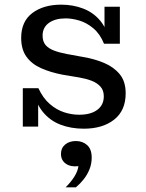

<svg xmlns="http://www.w3.org/2000/svg" viewBox="-20 -544 628 825"><path d="M340 9Q285 9 239.5 -8.5Q194 -26 163 -64.5Q132 -103 122 -165H145Q165 -122 194 -97Q223 -72 255.5 -61.5Q288 -51 320 -51Q370 -51 398 -72Q426 -93 426 -130Q426 -156 411.5 -172Q397 -188 373.5 -197Q350 -206 321 -211L249 -223Q197 -233 156.5 -251Q116 -269 93.5 -300.5Q71 -332 71 -381Q71 -452 119 -488Q167 -524 243 -524Q294 -524 338 -507Q382 -490 412 -453.5Q442 -417 450 -356H427Q410 -398 381.5 -422Q353 -446 321.5 -455.5Q290 -465 262 -465Q217 -465 190 -445.5Q163 -426 163 -391Q163 -366 175.5 -351Q188 -336 211.5 -327Q235 -318 267 -312L338 -299Q386 -291 427.5 -273.5Q469 -256 494.5 -225Q520 -194 520 -143Q520 -69 470.5 -30Q421 9 340 9ZM78 0V-165H122L144 -131V0ZM450 -356 429 -390V-515H495V-356ZM262 261Q285 238 299.5 215Q314 192 317 170Q284 174 263 159.5Q242 145 242 117Q242 92 260 77Q278 62 306 62Q335 62 354.5 79.5Q374 97 374 133Q374 160 364.5 183.5Q355 207 339.5 226.5Q324 246 306 261Z"/></svg>

Font: Montagu Slab 24pt
Style: Regular
Weight: 400
Designer: Florian Karsten
Foundry: Florian Karsten
Version: Version 1.000